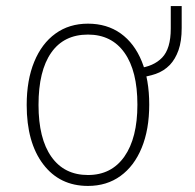

<svg xmlns="http://www.w3.org/2000/svg" viewBox="-20 -601 644 633"><path d="M270 12Q176.5 12 122.2 -59.8Q68 -131.5 68 -255Q68 -337 92.8 -397.2Q117.5 -457.5 162.8 -490.2Q208 -523 270 -523Q332.5 -523 377.8 -490.8Q423 -458.5 447.5 -398.5Q472 -338.5 472 -256Q472 -174 447.2 -113.8Q422.5 -53.5 377.2 -20.8Q332 12 270 12ZM270 -24Q347.5 -24 390.2 -85Q433 -146 433 -256Q433 -367 390.5 -427Q348 -487 270 -487Q190.5 -487 148.8 -427.2Q107 -367.5 107 -255Q107 -144 149.5 -84Q192 -24 270 -24ZM435 -345V-376Q486 -381.5 514.5 -411Q543 -440.5 543 -507V-581H579V-509Q579 -465 568.5 -435.5Q558 -406 540 -387Q520 -366.5 493 -357.2Q466 -348 435 -345Z"/></svg>

Font: Overpass Thin
Style: Regular
Weight: 250
Designer: Delve Withrington, Dave Bailey, Thomas Jockin
Foundry: Delve Fonts LLC
Version: Version 4.000